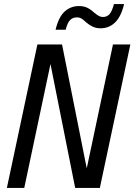

<svg xmlns="http://www.w3.org/2000/svg" viewBox="-20 -930 665 950"><path d="M14 0 165 -710H287L417 -58H401L539 -710H625L474 0H352L222 -652H238L100 0ZM478 -790Q457 -790 440 -797.5Q423 -805 408 -818Q393 -832 383.5 -838Q374 -844 359 -844Q341 -844 327.5 -831.5Q314 -819 305 -783H255Q270 -846 300 -873Q330 -900 370 -900Q394 -900 411 -892Q428 -884 443 -870Q457 -858 467.5 -852Q478 -846 490 -846Q509 -846 521.5 -859.5Q534 -873 544 -910H594Q579 -847 549 -818.5Q519 -790 478 -790Z"/></svg>

Font: Geist Mono
Style: Italic
Weight: 400
Italic angle: -12°
Monospace: yes
Designer: Basement.studio, Andrés Briganti, Mateo Zaragoza
Foundry: Basement.studio, Vercel, Andrés Briganti, Guido Ferreyra, Mateo Zaragoza
Version: Version 1.500